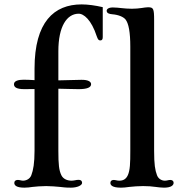

<svg xmlns="http://www.w3.org/2000/svg" viewBox="-20 -865 875 885"><path d="M45.9 -22C45.9 -12.2 53.2 0 92.3 0C106 0 116.7 -1.5 129.9 -3.4C139.6 -4.9 172.9 -7.3 192.9 -7.3C212.4 -7.3 241.7 -4.9 256.8 -3.4C268.6 -2.4 277.8 0 307.1 0C336.4 0 358.4 -10.7 358.4 -22C358.4 -31.2 352.5 -36.1 342.8 -36.1C336.4 -36.1 331.5 -35.2 326.7 -34.2C321.3 -33.2 315.9 -32.2 309.6 -32.2C291.5 -32.2 271.5 -39.1 262.7 -57.6C252 -80.1 249 -106.4 249 -169.9V-456.1C287.6 -455.6 313 -454.1 342.3 -454.1C381.8 -454.1 399.9 -461.9 399.9 -477.1C399.9 -487.8 387.7 -497.6 355 -497.1C339.8 -497.1 299.8 -496.1 249 -494.6V-628.9C249 -744.6 288.6 -800.3 340.8 -801.8C365.7 -803.2 401.4 -773.4 425.8 -698.2C431.6 -681.6 435.1 -678.7 442.4 -678.7C449.2 -678.7 453.6 -682.1 453.6 -693.8V-832C419.4 -839.8 386.2 -844.7 356 -844.7C229 -844.7 139.2 -763.7 139.2 -548.8V-495.6C121.6 -496.6 105.5 -497.6 88.9 -497.6C64.9 -497.6 44.4 -492.2 44.4 -477.1C44.4 -464.8 52.7 -454.1 92.3 -454.1C106.4 -454.1 122.6 -454.1 139.2 -454.6V-169.9C139.2 -113.3 133.3 -80.6 124.5 -57.6C117.7 -39.6 100.1 -32.2 85.9 -32.2C82 -32.2 77.6 -33.2 73.2 -34.2C69.3 -35.2 65.4 -35.6 62 -35.6C52.7 -35.6 45.9 -31.2 45.9 -22ZM488.8 -22C488.8 -12.2 496.1 0 537.6 0C549.3 0 558.6 -1 576.2 -3.4C591.8 -5.4 620.6 -7.3 639.6 -7.3C661.1 -7.3 681.2 -5.9 697.3 -3.4C707 -2 723.6 0 735.8 0C771 0 780.3 -12.2 780.3 -22.5C780.3 -30.8 773.9 -35.6 765.1 -35.6C761.2 -35.6 756.3 -34.7 752 -33.7C747.6 -32.7 743.7 -32.2 739.7 -32.2C726.1 -32.2 710 -40 703.6 -57.6C694.8 -81.1 690.4 -106.4 690.4 -169.9V-771.5C690.4 -826.2 687 -831.5 662.1 -831.5C653.3 -831.5 643.6 -829.6 632.8 -828.1C619.6 -826.2 604.5 -824.7 587.9 -824.7C570.8 -824.7 552.7 -826.2 540.5 -827.6C526.9 -829.1 513.7 -830.6 500 -830.6C480.5 -830.6 471.7 -823.2 471.7 -815.4C471.7 -803.7 484.4 -800.3 497.1 -799.3C526.9 -796.9 548.3 -787.1 558.1 -775.9C573.2 -757.3 580.6 -715.8 580.6 -649.4V-169.9C580.6 -113.3 579.6 -80.6 569.3 -57.6C560.5 -38.1 546.4 -32.2 530.3 -32.2C525.9 -32.2 521 -32.7 517.1 -33.7C513.7 -34.2 508.8 -35.6 504.9 -35.6C495.1 -35.6 488.8 -31.2 488.8 -22Z"/></svg>

Font: Stoke
Style: Light
Weight: 300
Designer: Nicole Fally
Foundry: Nicole Fally
Version: Version 1.001